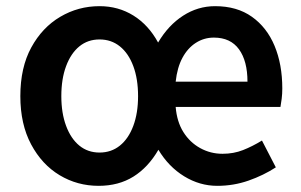

<svg xmlns="http://www.w3.org/2000/svg" viewBox="-20 -589 978 623"><path d="M300 14Q231 14 173.5 -20.5Q116 -55 81 -120.5Q46 -186 46 -277Q46 -370 81.5 -435Q117 -500 175.5 -534.5Q234 -569 303 -569Q364 -569 413 -538.5Q462 -508 493 -451Q526 -507 574 -538Q622 -569 678 -569Q749 -569 797.5 -534.5Q846 -500 871 -440Q896 -380 896 -302Q896 -284 894 -268.5Q892 -253 890 -242H550Q554 -194 575 -160.5Q596 -127 629.5 -108.5Q663 -90 702 -90Q738 -90 768.5 -102Q799 -114 830 -133L875 -46Q835 -20 786.5 -3Q738 14 685 14Q628 14 577.5 -17Q527 -48 494 -103Q461 -46 413 -16Q365 14 300 14ZM303 -94Q341 -94 369 -116.5Q397 -139 412.5 -180.5Q428 -222 428 -277Q428 -333 412.5 -374.5Q397 -416 369 -438.5Q341 -461 303 -461Q265 -461 237.5 -438.5Q210 -416 194.5 -374.5Q179 -333 179 -277Q179 -222 194.5 -180.5Q210 -139 237.5 -116.5Q265 -94 303 -94ZM550 -324H783Q783 -391 755.5 -429Q728 -467 674 -467Q642 -467 615.5 -450Q589 -433 572 -401.5Q555 -370 550 -324Z"/></svg>

Font: Noto Sans JP SemiBold
Style: Regular
Weight: 600
Designer: Ryoko NISHIZUKA  (kana, bopomofo & ideographs); Paul D. Hunt (Latin, Greek & Cyrillic); Sandoll Communications , Soo-you
Foundry: Adobe
Version: Version 2.004-H2;hotconv 1.0.118;makeotfexe 2.5.65603